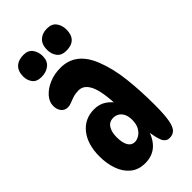

<svg xmlns="http://www.w3.org/2000/svg" viewBox="-254 -881 962 962"><g transform="rotate(-45 227.0 -400.0)"><path d="M340 10Q314 10 302.5 -16.5Q291 -43 284 -101L293 -96Q260 13 164 13Q117 13 86 -12.5Q55 -38 40 -80.5Q25 -123 25 -173Q25 -259 65.5 -309.5Q106 -360 173 -360Q211 -360 238.5 -341Q266 -322 286 -288L269 -290Q265 -394 244 -438Q223 -482 185 -482Q164 -482 146.5 -476.5Q129 -471 115 -465Q101 -459 88 -459Q66 -459 53 -475Q40 -491 40 -516Q40 -545 62 -570Q84 -595 120.5 -610.5Q157 -626 200 -626Q256 -626 294.5 -595.5Q333 -565 356 -507Q384 -437 394 -349Q404 -261 404 -161Q404 -93 397.5 -56Q391 -19 377 -4.5Q363 10 340 10ZM202 -99Q217 -99 233 -108.5Q249 -118 260 -137.5Q271 -157 271 -187Q271 -213 262.5 -229.5Q254 -246 240.5 -254Q227 -262 211 -262Q183 -262 168.5 -240Q154 -218 154 -181Q154 -141 166.5 -120Q179 -99 202 -99ZM101 -660Q68 -660 53 -680Q38 -700 38 -727Q38 -764 58.5 -783.5Q79 -803 116 -803Q148 -803 164 -781.5Q180 -760 180 -730Q180 -696 158 -678Q136 -660 101 -660ZM292 -813Q327 -813 342.5 -791Q358 -769 358 -740Q358 -703 339 -684Q320 -665 283 -665Q249 -665 233 -686Q217 -707 217 -737Q217 -774 237.5 -793.5Q258 -813 292 -813Z"/></g></svg>

Font: DynaPuff Condensed
Style: Regular
Weight: 400
Width: 3
Designer: Toshi Omagari, Jennifer Daniel
Foundry: Google Fonts
Version: Version 2.000